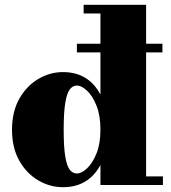

<svg xmlns="http://www.w3.org/2000/svg" viewBox="-20 -770 712 799"><path d="M658 -36V0H398V-83.5Q348 9 242 9Q187.5 9 139 -19.5Q90.5 -48 60.2 -101.5Q30 -155 30 -230Q30 -305 60.2 -358.8Q90.5 -412.5 139 -441.2Q187.5 -470 242 -470Q348 -470 398 -376.5V-714H328V-750H588V-36ZM398 -230Q398 -289.5 381.5 -330.5Q365 -371.5 342 -392.8Q319 -414 300 -414Q283 -414 270.8 -398.5Q258.5 -383 251.8 -343Q245 -303 245 -230Q245 -157 251.8 -117.5Q258.5 -78 270.8 -63Q283 -48 300 -48Q319 -48 342 -69.2Q365 -90.5 381.5 -131.2Q398 -172 398 -230ZM300 -588H656V-552H300Z"/></svg>

Font: Bodoni* 06pt Fatface
Style: Regular
Weight: 900
Version: Version 2.3